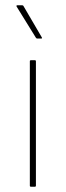

<svg xmlns="http://www.w3.org/2000/svg" viewBox="-20 -707 249 727"><path d="M97 0Q93 0 93 -4V-475Q93 -479 97 -479H112Q116 -479 116 -475V-4Q116 0 112 0ZM121 -561Q118 -561 116 -564L43 -682Q42 -684 42.5 -685.5Q43 -687 45 -687H64Q68 -687 69 -684L138 -566Q141 -561 136 -561Z"/></svg>

Font: Sofia Sans Thin
Style: Regular
Weight: 250
Designer: Botio Nikoltchev, Ani Petrova
Foundry: lettersoup
Version: Version 4.101